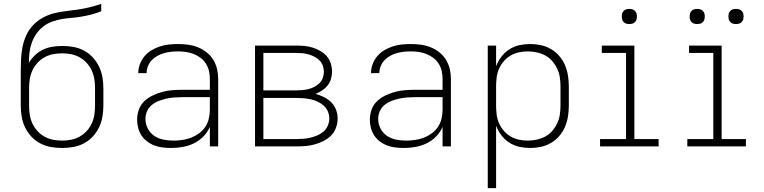

<svg xmlns="http://www.w3.org/2000/svg" viewBox="-20 -755 3940 990"><path d="M300 8Q271 8 242.5 3Q214 -2 188 -15.5Q162 -29 142 -50.5Q122 -72 109.5 -98Q97 -124 92 -152.5Q87 -181 87 -210V-300Q87 -322 87 -344Q87 -366 87 -387Q87 -419 88.5 -450.5Q90 -482 96 -512.5Q102 -543 115 -572Q128 -601 149.5 -624Q171 -647 198.5 -662.5Q226 -678 256.5 -686Q287 -694 318 -697.5Q349 -701 380 -705.5Q411 -710 442 -717.5Q473 -725 502 -735V-697Q478 -687 452.5 -680.5Q427 -674 401.5 -669.5Q376 -665 350 -663Q324 -661 298 -656.5Q272 -652 247.5 -643Q223 -634 202.5 -618Q182 -602 167 -580Q152 -558 143.5 -533.5Q135 -509 132 -483Q129 -457 129 -431Q142 -453 160.5 -470.5Q179 -488 202 -499Q225 -510 250.5 -514Q276 -518 301 -518Q330 -518 358.5 -513Q387 -508 412.5 -494.5Q438 -481 458 -459.5Q478 -438 490.5 -412Q503 -386 508 -357.5Q513 -329 513 -300V-210Q513 -181 508 -152.5Q503 -124 490.5 -98Q478 -72 458 -50.5Q438 -29 412 -15.5Q386 -2 357.5 3Q329 8 300 8ZM300 -30Q323 -30 346.5 -34.5Q370 -39 390.5 -50.5Q411 -62 427 -79.5Q443 -97 453 -118.5Q463 -140 466.5 -163.5Q470 -187 470 -210V-300Q470 -324 466.5 -347Q463 -370 453 -391.5Q443 -413 427 -430.5Q411 -448 390.5 -459.5Q370 -471 347 -475.5Q324 -480 300 -480Q277 -480 253.5 -475.5Q230 -471 209.5 -459.5Q189 -448 173 -430.5Q157 -413 147 -391.5Q137 -370 133.5 -347Q130 -324 130 -300V-210Q130 -187 133.5 -163.5Q137 -140 147 -118.5Q157 -97 173 -79.5Q189 -62 209.5 -50.5Q230 -39 253.5 -34.5Q277 -30 300 -30Z M863 8Q841 8 819.5 5.5Q798 3 777.5 -4.5Q757 -12 739.5 -25Q722 -38 710 -56Q698 -74 692.5 -95Q687 -116 687 -138Q687 -164 696 -189.5Q705 -215 724 -233Q743 -251 767 -262.5Q791 -274 816.5 -281Q842 -288 868 -290Q894 -292 920 -292H1062V-348Q1062 -369 1057.5 -389Q1053 -409 1042 -426.5Q1031 -444 1014.5 -456.5Q998 -469 979 -476.5Q960 -484 939.5 -487Q919 -490 898 -490Q880 -490 861.5 -488Q843 -486 825.5 -481Q808 -476 791.5 -467Q775 -458 762.5 -444.5Q750 -431 743 -414Q736 -397 736 -378H693Q693 -402 701.5 -424.5Q710 -447 725.5 -465.5Q741 -484 761.5 -496Q782 -508 804.5 -515.5Q827 -523 851 -525.5Q875 -528 898 -528Q924 -528 950 -524.5Q976 -521 1000 -511.5Q1024 -502 1045 -485.5Q1066 -469 1079.5 -447Q1093 -425 1099 -399.5Q1105 -374 1105 -348V0H1062V-101Q1050 -73 1028.5 -51Q1007 -29 980 -16Q953 -3 923 2.5Q893 8 863 8ZM875 -30Q898 -30 921.5 -33.5Q945 -37 966.5 -45.5Q988 -54 1007 -68Q1026 -82 1038.5 -101Q1051 -120 1056.5 -143Q1062 -166 1062 -189V-254H920Q900 -254 879.5 -252.5Q859 -251 838.5 -246.5Q818 -242 798.5 -234.5Q779 -227 763 -214Q747 -201 738.5 -182Q730 -163 730 -142Q730 -116 742 -92.5Q754 -69 775.5 -54.5Q797 -40 823 -35Q849 -30 875 -30Z M1295 0V-520H1508Q1529 -520 1550.5 -518Q1572 -516 1592.5 -509.5Q1613 -503 1632 -492Q1651 -481 1665 -465Q1679 -449 1685.5 -428Q1692 -407 1692 -386Q1692 -367 1686.5 -348Q1681 -329 1669 -314Q1657 -299 1641 -288.5Q1625 -278 1607 -271Q1629 -265 1650 -254.5Q1671 -244 1687.5 -228Q1704 -212 1712.5 -189.5Q1721 -167 1721 -144Q1721 -120 1712.5 -96.5Q1704 -73 1687 -56Q1670 -39 1648 -28Q1626 -17 1603 -10.5Q1580 -4 1556 -2Q1532 0 1508 0ZM1338 -289H1508Q1524 -289 1540 -290.5Q1556 -292 1571.5 -296Q1587 -300 1601.5 -307.5Q1616 -315 1627.5 -326.5Q1639 -338 1644.5 -353.5Q1650 -369 1650 -385Q1650 -401 1644.5 -416.5Q1639 -432 1627.5 -443.5Q1616 -455 1601.5 -462.5Q1587 -470 1571.5 -474.5Q1556 -479 1540 -480.5Q1524 -482 1508 -482H1338ZM1508 -38Q1526 -38 1545 -39.5Q1564 -41 1582 -45.5Q1600 -50 1617.5 -57.5Q1635 -65 1649 -77.5Q1663 -90 1670.5 -108Q1678 -126 1678 -144Q1678 -163 1670.5 -180.5Q1663 -198 1649 -210.5Q1635 -223 1617.5 -231Q1600 -239 1582 -243Q1564 -247 1545 -248.5Q1526 -250 1508 -250H1338V-38Z M2063 8Q2041 8 2019.5 5.5Q1998 3 1977.5 -4.5Q1957 -12 1939.5 -25Q1922 -38 1910 -56Q1898 -74 1892.5 -95Q1887 -116 1887 -138Q1887 -164 1896 -189.5Q1905 -215 1924 -233Q1943 -251 1967 -262.5Q1991 -274 2016.5 -281Q2042 -288 2068 -290Q2094 -292 2120 -292H2262V-348Q2262 -369 2257.5 -389Q2253 -409 2242 -426.5Q2231 -444 2214.5 -456.5Q2198 -469 2179 -476.5Q2160 -484 2139.5 -487Q2119 -490 2098 -490Q2080 -490 2061.5 -488Q2043 -486 2025.5 -481Q2008 -476 1991.5 -467Q1975 -458 1962.5 -444.5Q1950 -431 1943 -414Q1936 -397 1936 -378H1893Q1893 -402 1901.5 -424.5Q1910 -447 1925.5 -465.5Q1941 -484 1961.5 -496Q1982 -508 2004.5 -515.5Q2027 -523 2051 -525.5Q2075 -528 2098 -528Q2124 -528 2150 -524.5Q2176 -521 2200 -511.5Q2224 -502 2245 -485.5Q2266 -469 2279.5 -447Q2293 -425 2299 -399.5Q2305 -374 2305 -348V0H2262V-101Q2250 -73 2228.5 -51Q2207 -29 2180 -16Q2153 -3 2123 2.5Q2093 8 2063 8ZM2075 -30Q2098 -30 2121.5 -33.5Q2145 -37 2166.5 -45.5Q2188 -54 2207 -68Q2226 -82 2238.5 -101Q2251 -120 2256.5 -143Q2262 -166 2262 -189V-254H2120Q2100 -254 2079.5 -252.5Q2059 -251 2038.5 -246.5Q2018 -242 1998.5 -234.5Q1979 -227 1963 -214Q1947 -201 1938.5 -182Q1930 -163 1930 -142Q1930 -116 1942 -92.5Q1954 -69 1975.5 -54.5Q1997 -40 2023 -35Q2049 -30 2075 -30Z M2495 215V-520H2538V-413Q2548 -440 2565 -462.5Q2582 -485 2606 -500.5Q2630 -516 2658 -522Q2686 -528 2714 -528Q2742 -528 2769.5 -522Q2797 -516 2821 -502Q2845 -488 2863.5 -466.5Q2882 -445 2893 -419.5Q2904 -394 2908.5 -366Q2913 -338 2913 -310V-210Q2913 -182 2908.5 -154Q2904 -126 2893 -100.5Q2882 -75 2863.5 -53.5Q2845 -32 2821 -18Q2797 -4 2769.5 2Q2742 8 2714 8Q2686 8 2658 2Q2630 -4 2606 -19.5Q2582 -35 2565 -57.5Q2548 -80 2538 -107V215ZM2701 -30Q2724 -30 2747.5 -35Q2771 -40 2791.5 -51Q2812 -62 2827.5 -80Q2843 -98 2853 -119Q2863 -140 2866.5 -163.5Q2870 -187 2870 -210V-310Q2870 -333 2866.5 -356.5Q2863 -380 2853 -401Q2843 -422 2827.5 -440Q2812 -458 2791.5 -469Q2771 -480 2747.5 -485Q2724 -490 2701 -490Q2678 -490 2655 -485Q2632 -480 2612.5 -468.5Q2593 -457 2577.5 -439Q2562 -421 2553 -400Q2544 -379 2541 -356Q2538 -333 2538 -310V-210Q2538 -187 2541 -164Q2544 -141 2553 -120Q2562 -99 2577.5 -81Q2593 -63 2612.5 -51.5Q2632 -40 2655 -35Q2678 -30 2701 -30Z M3074 0V-38H3208V-482H3083V-520H3251V-38H3376V0ZM3225 -631Q3217 -631 3209.5 -633Q3202 -635 3196 -641Q3190 -647 3188 -654.5Q3186 -662 3186 -670Q3186 -678 3188 -685.5Q3190 -693 3196 -699Q3202 -705 3209.5 -707Q3217 -709 3225 -709Q3233 -709 3240.5 -707Q3248 -705 3254 -699Q3260 -693 3262 -685.5Q3264 -678 3264 -670Q3264 -662 3262 -654.5Q3260 -647 3254 -641Q3248 -635 3240.5 -633Q3233 -631 3225 -631Z M3524 0V-38H3658V-482H3533V-520H3701V-38H3826V0ZM3775 -631Q3767 -631 3759.5 -633Q3752 -635 3746 -641Q3740 -647 3738 -654.5Q3736 -662 3736 -670Q3736 -678 3738 -685.5Q3740 -693 3746 -699Q3752 -705 3759.5 -707Q3767 -709 3775 -709Q3783 -709 3790.5 -707Q3798 -705 3804 -699Q3810 -693 3812 -685.5Q3814 -678 3814 -670Q3814 -662 3812 -654.5Q3810 -647 3804 -641Q3798 -635 3790.5 -633Q3783 -631 3775 -631ZM3575 -631Q3567 -631 3559.5 -633Q3552 -635 3546 -641Q3540 -647 3538 -654.5Q3536 -662 3536 -670Q3536 -678 3538 -685.5Q3540 -693 3546 -699Q3552 -705 3559.5 -707Q3567 -709 3575 -709Q3583 -709 3590.5 -707Q3598 -705 3604 -699Q3610 -693 3612 -685.5Q3614 -678 3614 -670Q3614 -662 3612 -654.5Q3610 -647 3604 -641Q3598 -635 3590.5 -633Q3583 -631 3575 -631Z"/></svg>

Font: Zed Sans Extralight Extended
Style: Regular
Weight: 200
Width: 7
Designer: Belleve Invis
Foundry: Belleve Invis
Version: Version 1.0.0; ttfautohint (v1.8.4)